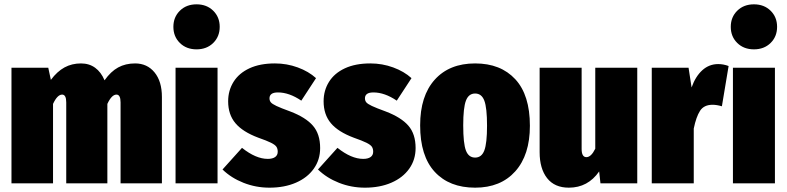

<svg xmlns="http://www.w3.org/2000/svg" viewBox="-20 -847 3634 887"><path d="M728 -399V0H537V-374Q537 -410 518 -410Q496 -410 476 -367V0H286V-374Q286 -410 267 -410Q245 -410 225 -367V0H33V-534H203L215 -478Q244 -517 278 -535.5Q312 -554 354 -554Q392 -554 419.5 -534Q447 -514 463 -476Q492 -517 526 -535.5Q560 -554 604 -554Q660 -554 694 -512.5Q728 -471 728 -399Z M985 -534V0H791V-534ZM995 -723Q995 -678 965 -648.5Q935 -619 888 -619Q841 -619 811 -648.5Q781 -678 781 -723Q781 -768 811 -797.5Q841 -827 888 -827Q935 -827 965 -797.5Q995 -768 995 -723Z M1440 -486 1372 -382Q1316 -420 1264 -420Q1244 -420 1234.5 -413Q1225 -406 1225 -393Q1225 -382 1231 -374.5Q1237 -367 1257 -357.5Q1277 -348 1321 -332Q1392 -305 1425.5 -266.5Q1459 -228 1459 -163Q1459 -109 1429.5 -67.5Q1400 -26 1347 -3Q1294 20 1225 20Q1162 20 1105 -2.5Q1048 -25 1008 -64L1098 -164Q1162 -113 1217 -113Q1239 -113 1251 -121.5Q1263 -130 1263 -146Q1263 -160 1257 -169Q1251 -178 1232 -187.5Q1213 -197 1173 -211Q1101 -238 1067.5 -278Q1034 -318 1034 -379Q1034 -429 1059 -469Q1084 -509 1132.5 -531.5Q1181 -554 1250 -554Q1305 -554 1355.5 -535.5Q1406 -517 1440 -486Z M1881 -486 1813 -382Q1757 -420 1705 -420Q1685 -420 1675.5 -413Q1666 -406 1666 -393Q1666 -382 1672 -374.5Q1678 -367 1698 -357.5Q1718 -348 1762 -332Q1833 -305 1866.5 -266.5Q1900 -228 1900 -163Q1900 -109 1870.5 -67.5Q1841 -26 1788 -3Q1735 20 1666 20Q1603 20 1546 -2.5Q1489 -25 1449 -64L1539 -164Q1603 -113 1658 -113Q1680 -113 1692 -121.5Q1704 -130 1704 -146Q1704 -160 1698 -169Q1692 -178 1673 -187.5Q1654 -197 1614 -211Q1542 -238 1508.5 -278Q1475 -318 1475 -379Q1475 -429 1500 -469Q1525 -509 1573.5 -531.5Q1622 -554 1691 -554Q1746 -554 1796.5 -535.5Q1847 -517 1881 -486Z M2428 -266Q2428 -131 2360.5 -55.5Q2293 20 2175 20Q2056 20 1988.5 -53Q1921 -126 1921 -268Q1921 -404 1988.5 -479Q2056 -554 2175 -554Q2293 -554 2360.5 -481Q2428 -408 2428 -266ZM2120 -268Q2120 -184 2132.5 -151.5Q2145 -119 2175 -119Q2205 -119 2217.5 -152Q2230 -185 2230 -266Q2230 -349 2217.5 -382Q2205 -415 2175 -415Q2145 -415 2132.5 -382Q2120 -349 2120 -268Z M2924 0H2754L2748 -55Q2696 20 2608 20Q2542 20 2507.5 -24Q2473 -68 2473 -144V-534H2667V-159Q2667 -121 2689 -121Q2711 -121 2730 -160V-534H2924Z M3346 -542 3315 -356Q3291 -363 3272 -363Q3232 -363 3214 -335Q3196 -307 3185 -253V0H2991V-534H3161L3175 -443Q3193 -494 3224.5 -522.5Q3256 -551 3298 -551Q3322 -551 3346 -542Z M3560 -534V0H3366V-534ZM3570 -723Q3570 -678 3540 -648.5Q3510 -619 3463 -619Q3416 -619 3386 -648.5Q3356 -678 3356 -723Q3356 -768 3386 -797.5Q3416 -827 3463 -827Q3510 -827 3540 -797.5Q3570 -768 3570 -723Z"/></svg>

Font: Fira Sans Condensed Black
Style: Regular
Weight: 900
Width: 3
Designer: Carrois Corporate & Edenspiekermann AG
Foundry: Carrois Corporate GbR & Edenspiekermann AG
Version: Version 4.203